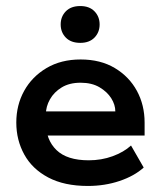

<svg xmlns="http://www.w3.org/2000/svg" viewBox="-20 -606 533 636"><path d="M271 10Q193 10 140 -18Q87 -46 60.5 -94Q34 -142 34 -200Q34 -258 60 -305Q86 -352 134 -380.5Q182 -409 247 -409Q313 -409 360.5 -380.5Q408 -352 433.5 -305Q459 -258 459 -200V-157H90V-237H362Q362 -259 348.5 -280.5Q335 -302 309.5 -317Q284 -332 247 -332Q210 -332 184.5 -316.5Q159 -301 145.5 -277Q132 -253 132 -228V-200Q132 -143 167 -109Q202 -75 274 -75Q316 -75 353 -88.5Q390 -102 414 -124L456 -51Q425 -23 376 -6.5Q327 10 271 10ZM246 -464Q215 -464 198 -481.5Q181 -499 181 -525Q181 -551 198 -568.5Q215 -586 246 -586Q276 -586 293 -568.5Q310 -551 310 -525Q310 -499 293 -481.5Q276 -464 246 -464Z"/></svg>

Font: Rokkitt SemiBold
Style: Regular
Weight: 600
Designer: Vernon Adams
Foundry: Vernon Adams
Version: Version 3.103